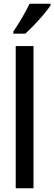

<svg xmlns="http://www.w3.org/2000/svg" viewBox="-20 -1072 290 1026"><path d="M159 -66H64V-826H159ZM250 -1043Q237 -1023 213 -994.5Q189 -966 162.5 -938.5Q136 -911 115 -892H51V-903Q105 -983 138 -1052H250Z"/></svg>

Font: Noto Sans Malayalam UI ExtraCondensed Medium
Style: Regular
Weight: 500
Width: 2
Designer: Jelle Bosma - Monotype Design Team
Foundry: Monotype Imaging Inc.
Version: Version 2.104; ttfautohint (v1.8.4.7-5d5b)